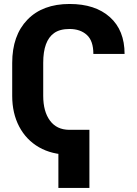

<svg xmlns="http://www.w3.org/2000/svg" viewBox="-20 -757 677 952"><path d="M322.8 -113.3V9.8Q237.3 9.8 173.3 -26.9Q109.9 -63.5 75.2 -129.4Q40.5 -195.3 40.5 -281.7V-444.8Q40.5 -581.5 116 -659.4Q191.4 -737.3 325.2 -737.3Q452.1 -737.3 524.9 -672.1Q597.7 -606.9 597.7 -489.7H442.9Q442.9 -554.7 410.4 -584Q377.9 -613.3 324.7 -613.3Q276.4 -613.3 248 -592.8Q194.3 -554.7 194.3 -445.8V-281.7Q194.3 -204.1 227.8 -158.9Q261.2 -113.8 322.8 -113.3ZM269.5 -113.3H423.3V174.8H269.5Z"/></svg>

Font: Inter Tight Stencil
Style: Bold
Weight: 700
Designer: Rasmus Andersson
Foundry: rsms
Version: Version 3.004;Glyphs 3.1.2 (3151)